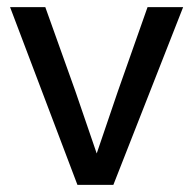

<svg xmlns="http://www.w3.org/2000/svg" viewBox="-20 -520 542 540"><path d="M197.8 0 8.3 -500H107.4L191.9 -263.7L252 -88.4L311.5 -263.2L395 -500H495.1L298.8 0Z"/></svg>

Font: Shanti
Style: Regular
Weight: 400
Designer: vernon adams
Foundry: vernon adams
Version: Version 1.000